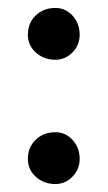

<svg xmlns="http://www.w3.org/2000/svg" viewBox="-20 -451 270 482"><path d="M116 11Q88 10 68.5 -8.5Q49 -27 50 -55Q51 -82 69.5 -100Q88 -118 116 -119Q143 -120 161 -101Q179 -82 180 -55Q181 -27 162 -7.5Q143 12 116 11ZM116 -301Q88 -302 68.5 -320.5Q49 -339 50 -367Q51 -394 69.5 -412Q88 -430 116 -431Q143 -432 161 -413Q179 -394 180 -367Q181 -339 162 -319.5Q143 -300 116 -301Z"/></svg>

Font: Kulim Park
Style: Bold
Weight: 700
Designer: Noponies / Dale Sattler
Foundry: Noponies
Version: Version 1.000; ttfautohint (v1.8.3)